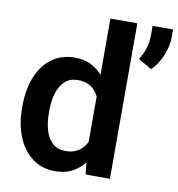

<svg xmlns="http://www.w3.org/2000/svg" viewBox="-84 -826 845 912"><g transform="rotate(10 338.5 -370.0)"><path d="M35.6 -257.8V-268.1Q35.6 -348.6 60.3 -409.4Q85 -470.2 131.3 -504.2Q177.7 -538.1 242.7 -538.1Q285.2 -538.1 317.9 -522.5Q350.6 -506.8 375 -478.5V-750H504.9V0H387.7L381.3 -57.1Q356.4 -25.4 321.8 -7.8Q287.1 9.8 241.7 9.8Q177.2 9.8 131.1 -25.1Q85 -60.1 60.3 -120.6Q35.6 -181.2 35.6 -257.8ZM165 -268.1V-257.8Q165 -212.4 175.8 -175Q186.5 -137.7 210.7 -115.5Q234.9 -93.3 274.4 -93.3Q312 -93.3 336.7 -110.1Q361.3 -127 375 -155.3V-374Q361.3 -402.8 336.7 -419.2Q312 -435.5 275.4 -435.5Q235.8 -435.5 211.7 -413.1Q187.5 -390.6 176.3 -352.8Q165 -314.9 165 -268.1ZM677.2 -750.5V-714.4Q677.2 -670.4 657.7 -623.8Q638.2 -577.1 606.9 -546.9L542 -584.5Q559.1 -611.3 568.8 -640.6Q578.6 -669.9 578.6 -709V-750.5Z"/></g></svg>

Font: Vazirmatn UI SemiBold
Style: Regular
Weight: 600
Designer: Saber Rastikerdar
Foundry: Saber Rastikerdar
Version: Version 33.003